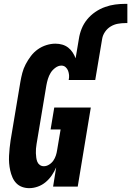

<svg xmlns="http://www.w3.org/2000/svg" viewBox="-20 -970 682 998"><path d="M132 8Q112 8 94.5 1.5Q77 -5 64.5 -18Q52 -31 44.5 -48.5Q37 -66 33 -84.5Q29 -103 27.5 -122Q26 -141 27 -160.5Q28 -180 30 -200Q32 -220 35 -240L86 -545Q90 -568 96 -591Q102 -614 113.5 -636Q125 -658 140.5 -678.5Q156 -699 176.5 -713.5Q197 -728 221 -735.5Q245 -743 268 -743Q287 -743 304 -738Q321 -733 334.5 -722.5Q348 -712 357.5 -697.5Q367 -683 373 -667L390 -768Q394 -795 404.5 -821Q415 -847 433 -869Q451 -891 475 -907.5Q499 -924 525.5 -933.5Q552 -943 578.5 -946.5Q605 -950 632 -950H642V-850H631Q612 -850 592.5 -846.5Q573 -843 555.5 -832.5Q538 -822 526 -804.5Q514 -787 511 -768L475 -554H337Q340 -567 339 -579Q338 -591 334 -602Q330 -613 321 -621Q312 -629 299 -629Q283 -629 267.5 -617.5Q252 -606 243 -591Q234 -576 229 -559.5Q224 -543 221 -526L170 -221Q168 -209 167 -197Q166 -185 166.5 -173.5Q167 -162 168.5 -150.5Q170 -139 174 -129Q178 -119 187 -112.5Q196 -106 208 -106Q222 -106 235.5 -114.5Q249 -123 257.5 -135.5Q266 -148 270.5 -162Q275 -176 277 -190L295 -297H243L262 -411H452L384 0H256L272 -100Q263 -79 249.5 -59Q236 -39 217.5 -23.5Q199 -8 176.5 0Q154 8 132 8Z"/></svg>

Font: Iosevka Curly Slab Heavy
Style: Italic
Weight: 900
Italic angle: -9°
Monospace: yes
Designer: Belleve Invis
Foundry: Belleve Invis
Version: Version 22.1.2; ttfautohint (v1.8.4)